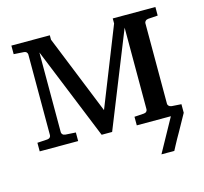

<svg xmlns="http://www.w3.org/2000/svg" viewBox="-94 -587 898 845"><g transform="rotate(-15 354.5 -165.0)"><path d="M683.1 -39.1V0Q659.7 42.5 641.1 75.7Q632.8 89.8 625.5 103L612.3 127.4Q605.5 140.1 599.6 151.4Q599.6 151.9 590.6 151.6Q581.5 151.4 570.3 151.4H541L624.5 0H469.2V-39.1L513.2 -42Q521.5 -43 525.1 -47.6Q528.8 -52.2 528.8 -57.1V-429.2L356.9 0H309.1L138.2 -420.9V-57.1Q138.2 -52.2 142.3 -47.6Q146.5 -43 154.8 -42L202.1 -39.1V0H26.9V-39.1L73.2 -42Q81.5 -43 85.2 -47.6Q88.9 -52.2 88.9 -57.1V-424.8Q88.9 -429.7 85.2 -434.3Q81.5 -439 73.2 -439.9L26.9 -442.9V-481.9H202.1V-461.9L347.2 -102.1L488.8 -459V-481.9H683.1V-442.9L639.2 -439.9Q630.9 -439 626.5 -434.3Q622.1 -429.7 622.1 -424.8V-57.1Q622.1 -52.2 626.5 -47.6Q630.9 -43 639.2 -42Z"/></g></svg>

Font: Charis SIL CyrE
Style: Regular
Weight: 400
Foundry: SIL International
Version: Version 5.000